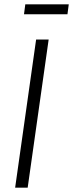

<svg xmlns="http://www.w3.org/2000/svg" viewBox="-20 -868 338 888"><path d="M205 -685 108 0H50L147 -685ZM292 -802H91L97 -848H298Z"/></svg>

Font: Fira Sans Extra Condensed Light
Style: Italic
Weight: 300
Width: 3
Italic angle: -8°
Designer: Carrois Corporate & Edenspiekermann AG
Foundry: Carrois Corporate GbR & Edenspiekermann AG
Version: Version 4.203